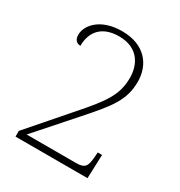

<svg xmlns="http://www.w3.org/2000/svg" viewBox="-171 -843 901 961"><g transform="rotate(30 279.5 -362.0)"><path d="M58 0H474L479 -137H454L452 -108C447 -55 439 -37 386 -37H101L292 -253C399 -374 451 -436 451 -544C451 -639 391 -724 257 -724C133 -724 75 -654 75 -599C75 -570 90 -556 112 -556C112 -639 160 -694 257 -694C370 -694 407 -614 407 -541C407 -442 364 -383 252 -256L58 -33Z"/></g></svg>

Font: Noto Serif Myanmar ExtraLight
Style: Regular
Weight: 200
Designer: Ben Mitchell and the Monotype Design Team
Foundry: Monotype Imaging Inc.
Version: Version 2.106